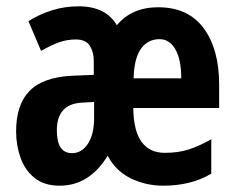

<svg xmlns="http://www.w3.org/2000/svg" viewBox="-20 -578 745 608"><path d="M481 -555Q576 -555 625 -488.5Q674 -422 674 -310V-236H402Q403 -163 428.5 -128.5Q454 -94 502 -94Q545 -94 578.5 -105Q612 -116 649 -137V-28Q585 10 497 10Q441 10 393.5 -13.5Q346 -37 321 -85Q263 10 169 10Q120 10 89.5 -14.5Q59 -39 45 -78.5Q31 -118 31 -162Q31 -246 73 -289.5Q115 -333 206 -338L277 -341V-385Q277 -413 264.5 -433Q252 -453 220 -453Q193 -453 168.5 -444.5Q144 -436 110 -417L70 -511Q105 -533 145 -545.5Q185 -558 229 -558Q315 -558 350 -498Q397 -555 481 -555ZM485 -454Q449 -454 427 -424.5Q405 -395 403 -330H554Q554 -389 535.5 -421.5Q517 -454 485 -454ZM240 -253Q160 -249 160 -165Q160 -93 208 -93Q239 -93 258.5 -123Q278 -153 278 -204V-255Z"/></svg>

Font: Noto Sans Gujarati UI ExtraCondensed
Style: Bold
Weight: 700
Width: 2
Designer: Jelle Bosma - Monotype Design Team, Universal Thirst
Foundry: Monotype Imaging Inc.
Version: Version 2.106; ttfautohint (v1.8.4.7-5d5b)